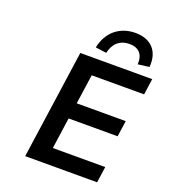

<svg xmlns="http://www.w3.org/2000/svg" viewBox="-167 -1073 1051 1192"><g transform="rotate(20 358.5 -476.5)"><path d="M614.3 0 629.4 -106H283.2L312.5 -312H636.2L651.4 -417.5H327.6L355.5 -612.8H701.7L716.8 -718.8H241.7L139.2 0ZM392.6 -774.4C406.7 -840.3 448.7 -876 510.3 -876C571.8 -876 605 -840.3 600.6 -774.4L675.3 -784.2C684.6 -890.1 625 -953.1 522 -953.1C418.9 -953.1 341.3 -890.1 320.3 -784.2Z"/></g></svg>

Font: Winston SemiBold
Style: Italic
Weight: 600
Italic angle: -8.13011°
Designer: Vernon Adams, Kim Jin-seong, David Berlow, Cristiano Sobral
Foundry: The Winston Project Authors
Version: Version 3.004